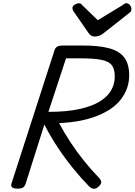

<svg xmlns="http://www.w3.org/2000/svg" viewBox="-20 -1163 840 1198"><path d="M90 14Q68 14 57.5 7Q47 0 51 -16L321 -852Q326 -866 338 -872.5Q350 -879 372 -879H496Q598 -879 662 -861.5Q726 -844 756 -803.5Q786 -763 786 -693Q786 -650 772.5 -612.5Q759 -575 733.5 -542Q708 -509 670 -483.5Q632 -458 583.5 -439Q535 -420 476.5 -409Q418 -398 349 -395Q380 -336 418 -278Q456 -220 501 -163.5Q546 -107 600 -51Q608 -43 611.5 -29.5Q615 -16 592 4Q577 17 562.5 14.5Q548 12 536 0Q486 -51 434.5 -114.5Q383 -178 337 -248Q291 -318 257 -386L139 -14Q134 0 123.5 7Q113 14 90 14ZM282 -465Q339 -465 388.5 -469.5Q438 -474 480 -483.5Q522 -493 556.5 -507Q591 -521 617 -539.5Q643 -558 660.5 -580.5Q678 -603 687 -629.5Q696 -656 696 -686Q696 -731 678 -755.5Q660 -780 613.5 -789.5Q567 -799 483 -799H392ZM769 -1143Q781 -1143 790.5 -1131Q800 -1119 800 -1108Q800 -1098 797 -1093Q794 -1088 789 -1084L629 -958Q614 -946 600.5 -940.5Q587 -935 571 -935Q558 -935 547.5 -942Q537 -949 529 -962L439 -1092Q434 -1100 433 -1105Q432 -1110 432 -1114Q432 -1126 447 -1134.5Q462 -1143 471 -1143Q482 -1143 486.5 -1138Q491 -1133 497 -1127L590 -1037L740 -1128Q747 -1132 753.5 -1137.5Q760 -1143 769 -1143Z"/></svg>

Font: Playwrite HR
Style: Regular
Weight: 400
Designer: Veronika Burian, José Scaglione
Foundry: TypeTogether
Version: Version 1.002